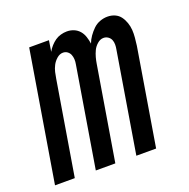

<svg xmlns="http://www.w3.org/2000/svg" viewBox="-109 -625 709 721"><g transform="rotate(-20 246.0 -264.0)"><path d="M-8 0 78 -520H157L150 -476Q156 -487 165 -497Q174 -507 184 -514Q194 -521 206.5 -524.5Q219 -528 231 -528Q246 -528 259 -522.5Q272 -517 281 -506.5Q290 -496 294.5 -482Q299 -468 301 -454Q306 -468 315.5 -481.5Q325 -495 336.5 -506Q348 -517 363 -522.5Q378 -528 393 -528Q409 -528 422.5 -522Q436 -516 444.5 -504.5Q453 -493 458 -478.5Q463 -464 464 -449Q465 -434 463.5 -418.5Q462 -403 460 -387L396 0H317L383 -400Q385 -410 385 -420Q385 -430 381.5 -438.5Q378 -447 370 -452.5Q362 -458 352 -458Q339 -458 327.5 -448Q316 -438 310 -425.5Q304 -413 300.5 -400Q297 -387 295 -374L233 0H155L221 -400Q223 -410 222.5 -420Q222 -430 218.5 -438.5Q215 -447 207.5 -452.5Q200 -458 190 -458Q177 -458 165.5 -448Q154 -438 147.5 -425.5Q141 -413 138 -400Q135 -387 133 -374L71 0Z"/></g></svg>

Font: Iosevka Custom
Style: Italic
Weight: 400
Italic angle: -9°
Monospace: yes
Designer: Belleve Invis
Foundry: Belleve Invis
Version: Version 30.3.3; ttfautohint (v1.8.3)